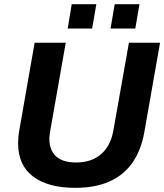

<svg xmlns="http://www.w3.org/2000/svg" viewBox="-20 -892 790 924"><path d="M342 12Q211.5 12 139.3 -42.4Q67.1 -96.7 67.1 -203.1Q67.1 -217.3 68.6 -233.7Q70.1 -250.1 73.1 -266.3L146.7 -686.4H296.4L222.1 -264.3Q221.1 -257.1 219.3 -245.6Q217.5 -234.1 217.5 -224.5Q217.5 -169 249.9 -139.5Q282.2 -110 345.9 -110Q419.4 -110 465.8 -149.5Q512.2 -189 525.3 -262.8L600.5 -686.4H750.3L674.7 -256.8Q658.7 -167 615.7 -106.9Q572.8 -46.9 504.2 -17.4Q435.7 12 342 12ZM305.8 -754.6 325.1 -871.7H443.5L423.4 -754.6ZM512 -754.6 532 -871.7H651.2L631.1 -754.6Z"/></svg>

Font: Archivo Variable SemiBold
Style: Italic
Weight: 600
Italic angle: -10°
Designer: Hector Gatti
Foundry: Omnibus-Type
Version: Version 2.001